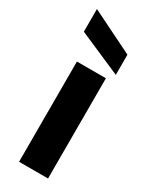

<svg xmlns="http://www.w3.org/2000/svg" viewBox="-212 -874 736 924"><g transform="rotate(30 155.5 -412.0)"><path d="M75 -557V0H236V-557ZM32 -698 269 -595V-707L32 -824Z"/></g></svg>

Font: Malmofest
Style: Bold
Weight: 700
Designer: Jonny Pinhorn (Poppins), Kolossal
Version: Version 1.004;Glyphs 3.1.2 (3151)